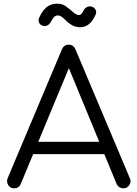

<svg xmlns="http://www.w3.org/2000/svg" viewBox="-20 -1024 743 1044"><path d="M57 0Q34 0 24 -19Q14 -38 22 -56L316 -754Q327 -781 354 -781Q380 -781 391 -754L686 -55Q695 -36 683.5 -18Q672 0 651 0Q639 0 629.5 -6Q620 -12 614 -24L339 -691H370L93 -24Q88 -12 78.5 -6Q69 0 57 0ZM123 -186 153 -253H559L589 -186ZM416 -876Q391 -876 371 -887.5Q351 -899 338 -913Q324 -927 314.5 -933.5Q305 -940 293 -940Q281 -940 272.5 -930Q264 -920 255 -903Q248 -890 235.5 -885Q223 -880 210 -885Q196 -890 191.5 -903Q187 -916 194 -930Q212 -969 235.5 -986.5Q259 -1004 289 -1004Q318 -1004 335.5 -991.5Q353 -979 368 -966Q384 -952 393 -947Q402 -942 409 -942Q423 -942 434 -966Q441 -980 454 -986Q467 -992 479 -988Q495 -982 500.5 -969Q506 -956 499 -942Q482 -906 461.5 -891Q441 -876 416 -876Z"/></svg>

Font: Comfortaa
Style: Regular
Weight: 400
Designer: Johan Aakerlund
Foundry: Johan Aakerlund
Version: Version 3.104; ttfautohint (v1.8.1.43-b0c9)